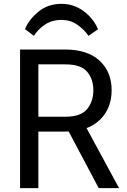

<svg xmlns="http://www.w3.org/2000/svg" viewBox="-20 -965 650 985"><path d="M83 0H176.8V-290H314.5Q428.7 -290 490.7 -348.6Q552.7 -407.2 552.7 -502Q552.7 -596.7 490.7 -653.8Q428.7 -710.9 314.5 -710.9H83ZM176.8 -366.2V-634.8H314.5Q395.5 -634.8 427.2 -596.7Q459 -558.6 459 -502Q459 -445.3 427.2 -405.8Q395.5 -366.2 314.5 -366.2ZM486.3 0H590.8L405.3 -342.3L312.5 -328.1ZM153.8 -781.2Q174.8 -814.5 210.4 -838.6Q246.1 -862.8 295.9 -862.8Q342.3 -862.8 377.7 -837.4Q413.1 -812 434.1 -781.2L482.9 -814.9Q459.5 -870.6 408.9 -908Q358.4 -945.3 295.9 -945.3Q225.6 -945.3 176.5 -904.5Q127.4 -863.8 108.4 -815.4Z"/></svg>

Font: Roboto Flex
Style: Regular
Weight: 400
Designer: Berlow after Robertson
Foundry: Google
Version: Version 3.200;gftools[0.9.32]